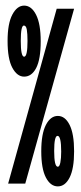

<svg xmlns="http://www.w3.org/2000/svg" viewBox="-20 -654 290 684"><path d="M66 -381Q41 -381 24 -412.5Q7 -444 7 -508Q7 -570 24 -602Q41 -634 66 -634Q92 -634 108.5 -601.5Q125 -569 125 -507Q125 -443 109 -412Q93 -381 66 -381ZM9 0 182 -623H244L70 0ZM66 -452Q78 -452 78 -508Q78 -534 75.5 -548.5Q73 -563 65 -563Q54 -563 54 -508Q54 -452 66 -452ZM186 10Q160 10 143.5 -21.5Q127 -53 127 -115Q127 -177 143.5 -209Q160 -241 186 -241Q212 -241 228 -209Q244 -177 244 -115Q244 -53 228 -21.5Q212 10 186 10ZM186 -60Q192 -60 195 -75Q198 -90 198 -114Q198 -170 185 -170Q173 -170 173 -116Q173 -60 186 -60Z"/></svg>

Font: Inconsolata UltraCondensed ExtraBold
Style: Regular
Weight: 800
Width: 1
Monospace: yes
Designer: Raph Levien, Cyreal, Brenton Simpson
Foundry: Raph Levien, Cyreal, Google
Version: Version 3.001; ttfautohint (v1.8.2.53-6de2)